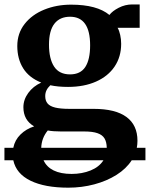

<svg xmlns="http://www.w3.org/2000/svg" viewBox="-33 -582 676 866"><path d="M623 84.5V141H561Q536.5 179 492.5 206.8Q448.5 234.5 392.2 249.5Q336 264.5 275 264.5Q169 264.5 104.5 233Q40 201.5 27 141H-13V84.5H27Q34 49.5 59.5 24.5Q85 -0.5 121 -12Q72.5 -40 72.5 -98.5Q72.5 -132.5 94.5 -162.8Q116.5 -193 153 -209.5Q98 -231.5 71.5 -274Q45 -316.5 45 -374.5Q45 -431.5 78 -473.8Q111 -516 166.5 -538.5Q222 -561 287.5 -561Q404.5 -561 460.5 -514.5Q473.5 -532 502.5 -547Q531.5 -562 564 -562H597V-456.5H497.5Q505 -443.5 509.2 -424.2Q513.5 -405 513.5 -384.5Q513.5 -326 484 -282Q454.5 -238 400.2 -214Q346 -190 274 -190Q228.5 -190 194 -197.5Q182.5 -186.5 176.8 -174.8Q171 -163 171 -148.5Q171 -127.5 181.8 -115Q192.5 -102.5 216.2 -96.8Q240 -91 280.5 -91H389Q487.5 -91 537.2 -54.5Q587 -18 587 53Q587 69.5 584 84.5ZM188 -380.5Q188 -317 211 -281.8Q234 -246.5 283 -246.5Q330 -246.5 351.8 -280Q373.5 -313.5 373.5 -377.5Q373.5 -506.5 283 -506.5Q237 -506.5 212.5 -475.2Q188 -444 188 -380.5ZM153 84.5H448.5Q448 58.5 438.5 42.5Q429 26.5 407 18.8Q385 11 347.5 11H242.5Q206.5 11 182.5 6.5Q154.5 40.5 153 84.5ZM433.5 141H163.5Q177 171 209 186.8Q241 202.5 290 202.5Q337 202.5 375.8 186.8Q414.5 171 433.5 141Z"/></svg>

Font: Merriweather Text
Style: Bold
Weight: 700
Designer: Eben Sorkin
Foundry: Eben Sorkin
Version: Version 2.100